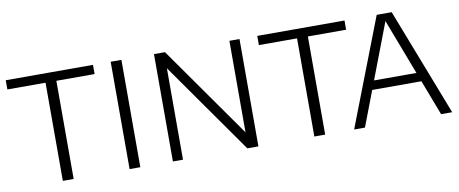

<svg xmlns="http://www.w3.org/2000/svg" viewBox="-57 -822 2507 1048"><g transform="rotate(-10 1197.0 -297.5)"><path d="M219.5 0V-544H8V-595H491.5V-544H279.5V0Z M589.5 0V-595H649V0Z M829.5 0V-595H890.5L1262 -67H1247.5V-595H1303.5V0H1242L870.5 -528H885.5V0Z M1613.5 0V-544H1402V-595H1885.5V-544H1673.5V0Z M1834 0 2064 -595H2147L2377.5 0H2316L2099.5 -567.5H2110.5L1894 0ZM1949 -195.5 1963.5 -245H2247L2261 -195.5Z"/></g></svg>

Font: Encode Sans SC Condensed Thin Light
Style: Regular
Weight: 300
Version: Version 3.002